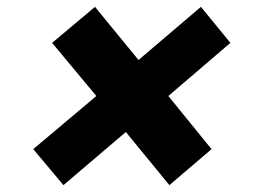

<svg xmlns="http://www.w3.org/2000/svg" viewBox="-20 -630 740 560"><path d="M77 -195 165 -90 347 -245 474 -90 597 -195 471 -350 652 -505 566 -610 384 -455 257 -610 132 -505 261 -350Z"/></svg>

Font: Geom Black
Style: Bold Italic
Weight: 900
Italic angle: -10°
Version: Version 1.102